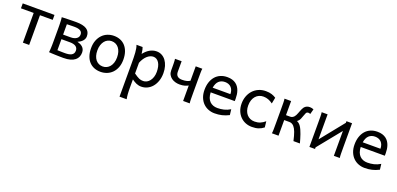

<svg xmlns="http://www.w3.org/2000/svg" viewBox="9 -1432 5368 2595"><g transform="rotate(20 2693.0 -134.5)"><path d="M488.3 -427.2H305.2V0H214.8V-427.2H31.7V-498H488.3Z M688.5 -63.5Q693.4 -63.5 705.8 -63Q718.3 -62.5 733.9 -62Q749.5 -61.5 766.8 -61.3Q784.2 -61 798.3 -61Q825.7 -61 849.1 -64.9Q872.6 -68.8 889.4 -78.1Q906.2 -87.4 915.8 -103Q925.3 -118.7 925.3 -141.6Q925.3 -181.2 896 -201.7Q866.7 -222.2 810.5 -222.2H688.5ZM1013.2 -146.5Q1013.2 -113.8 1001.5 -85.7Q989.7 -57.6 964.1 -36.9Q938.5 -16.1 897.5 -4.4Q856.4 7.3 798.3 7.3Q772.5 7.3 741.5 6.6Q710.4 5.9 681.2 4.9Q651.9 3.9 627.7 2.7Q603.5 1.5 590.8 0Q592.8 -10.3 594 -26.4Q595.2 -42.5 596.2 -63Q597.2 -83.5 597.7 -107.2Q598.1 -130.9 598.1 -156.2V-341.8Q598.1 -366.7 597.7 -391.4Q597.2 -416 596.2 -437.3Q595.2 -458.5 594 -475.6Q592.8 -492.7 590.8 -502.9Q602.1 -503.4 627.7 -504.4Q653.3 -505.4 684.1 -506.1Q714.8 -506.8 745.8 -507.3Q776.9 -507.8 798.3 -507.8Q897.9 -507.8 948.2 -475.6Q998.5 -443.4 998.5 -376Q998.5 -354.5 990.2 -336.7Q981.9 -318.8 968.3 -304.9Q954.6 -291 937.7 -280.5Q920.9 -270 903.3 -263.7Q922.9 -258.3 942.4 -250Q961.9 -241.7 977.8 -228Q993.7 -214.4 1003.4 -194.6Q1013.2 -174.8 1013.2 -146.5ZM688.5 -288.1H795.9Q825.2 -288.1 846.7 -294.4Q868.2 -300.8 882.6 -311.8Q897 -322.8 903.8 -337.4Q910.6 -352.1 910.6 -368.7Q910.6 -404.3 882.8 -421.9Q855 -439.5 793.5 -439.5Q783.7 -439.5 768.1 -439.2Q752.4 -439 736.6 -438.5Q720.7 -438 707.3 -437.7Q693.8 -437.5 688.5 -437Z M1196.3 -246.6Q1196.3 -204.1 1206.5 -170.4Q1216.8 -136.7 1235.6 -113.5Q1254.4 -90.3 1280.3 -78.1Q1306.2 -65.9 1337.9 -65.9Q1367.2 -65.9 1393.1 -78.1Q1418.9 -90.3 1438.2 -113.5Q1457.5 -136.7 1468.5 -170.4Q1479.5 -204.1 1479.5 -246.6Q1479.5 -289.6 1469.2 -323.5Q1459 -357.4 1440.2 -381.1Q1421.4 -404.8 1395.3 -417.2Q1369.1 -429.7 1337.9 -429.7Q1308.1 -429.7 1282.2 -417.2Q1256.3 -404.8 1237.3 -381.1Q1218.3 -357.4 1207.3 -323.5Q1196.3 -289.6 1196.3 -246.6ZM1106 -246.6Q1106 -309.6 1125 -358.2Q1144 -406.7 1176.3 -440.2Q1208.5 -473.6 1251.5 -490.7Q1294.4 -507.8 1342.8 -507.8Q1393.1 -507.8 1434.8 -490.7Q1476.6 -473.6 1506.6 -440.2Q1536.6 -406.7 1553.2 -358.2Q1569.8 -309.6 1569.8 -246.6Q1569.8 -183.6 1550.8 -135.3Q1531.7 -86.9 1499.5 -54.2Q1467.3 -21.5 1424.3 -4.6Q1381.3 12.2 1333 12.2Q1282.7 12.2 1241 -4.6Q1199.2 -21.5 1169.2 -54.2Q1139.2 -86.9 1122.6 -135.3Q1106 -183.6 1106 -246.6Z M1782.2 -127Q1807.1 -109.4 1825.4 -97.9Q1843.8 -86.4 1858.9 -79.8Q1874 -73.2 1887.9 -70.8Q1901.9 -68.4 1918.9 -68.4Q1944.8 -68.4 1968.5 -80.6Q1992.2 -92.8 2010.5 -116Q2028.8 -139.2 2039.8 -172.1Q2050.8 -205.1 2050.8 -246.6Q2050.8 -287.1 2043.2 -320.1Q2035.6 -353 2021 -376.2Q2006.3 -399.4 1985.6 -412.1Q1964.8 -424.8 1938.5 -424.8Q1917.5 -424.8 1895.5 -415.5Q1873.5 -406.2 1852.8 -388.2Q1832 -370.1 1814 -343Q1795.9 -315.9 1782.2 -280.8ZM1691.9 -236.8Q1691.9 -282.2 1691.2 -321Q1690.4 -359.9 1688 -392.3Q1685.5 -424.8 1680.7 -451.2Q1675.8 -477.5 1667.5 -498H1755.4Q1760.7 -485.4 1766.1 -462.2Q1771.5 -439 1774.9 -405.3Q1792 -427.7 1812.3 -446.8Q1832.5 -465.8 1855.2 -479.2Q1877.9 -492.7 1903.1 -500.2Q1928.2 -507.8 1955.6 -507.8Q1997.1 -507.8 2031.5 -489.5Q2065.9 -471.2 2090.1 -438.2Q2114.3 -405.3 2127.7 -360.1Q2141.1 -314.9 2141.1 -261.2Q2141.1 -198.7 2123.5 -148.2Q2106 -97.7 2075.9 -62Q2045.9 -26.4 2005.4 -7.1Q1964.8 12.2 1918.9 12.2Q1899.4 12.2 1882.1 8.3Q1864.7 4.4 1848.4 -2.4Q1832 -9.3 1815.9 -19.3Q1799.8 -29.3 1782.2 -41.5V73.2Q1782.2 102.5 1783 126.2Q1783.7 149.9 1785.2 169.9Q1786.6 189.9 1789.1 206.8Q1791.5 223.6 1794.4 239.3H1691.9Z M2614.7 -498Q2610.8 -477.5 2610.4 -439.7Q2609.9 -401.9 2609.9 -351.6V-146.5Q2609.9 -96.2 2610.4 -58.3Q2610.8 -20.5 2614.7 0H2519.5V-222.2Q2508.3 -216.3 2496.3 -211.2Q2484.4 -206.1 2469.7 -201.9Q2455.1 -197.8 2436.8 -195.3Q2418.5 -192.9 2395 -192.9Q2363.8 -192.9 2333.5 -201.7Q2303.2 -210.4 2279.5 -227.8Q2255.9 -245.1 2241.2 -271.2Q2226.6 -297.4 2226.6 -332V-382.3Q2226.6 -407.7 2226.1 -429.9Q2225.6 -452.1 2224.6 -470Q2223.6 -487.8 2221.7 -498H2316.9V-346.7Q2316.9 -305.2 2340.1 -284.4Q2363.3 -263.7 2407.2 -263.7Q2449.7 -263.7 2476.1 -271.5Q2502.4 -279.3 2519.5 -290.5V-498Z M2829.6 -236.8Q2831.1 -193.8 2843 -162.1Q2855 -130.4 2875.7 -109.6Q2896.5 -88.9 2924.6 -78.6Q2952.6 -68.4 2985.8 -68.4Q3033.2 -68.4 3078.6 -79.1Q3124 -89.8 3168.9 -117.2L3178.7 -36.6Q3152.8 -23.4 3127.9 -14.2Q3103 -4.9 3078.1 1Q3053.2 6.8 3027.6 9.5Q3002 12.2 2973.6 12.2Q2926.8 12.2 2884.3 -4.2Q2841.8 -20.5 2809.6 -52.5Q2777.3 -84.5 2758.3 -131.8Q2739.3 -179.2 2739.3 -241.7Q2739.3 -302.2 2755.6 -351.3Q2772 -400.4 2802.2 -435.3Q2832.5 -470.2 2876 -489Q2919.4 -507.8 2973.6 -507.8Q3013.7 -507.8 3044.4 -498.3Q3075.2 -488.8 3097.7 -471.9Q3120.1 -455.1 3135.3 -432.6Q3150.4 -410.2 3159.4 -384.3Q3168.5 -358.4 3172.4 -330.3Q3176.3 -302.2 3176.3 -274.9V-255.9Q3176.3 -243.7 3175.8 -236.8ZM3088.4 -305.2Q3088.4 -336.4 3079.3 -360.6Q3070.3 -384.8 3054 -401.4Q3037.6 -418 3015.1 -426.3Q2992.7 -434.6 2966.3 -434.6Q2912.6 -434.6 2878.4 -403.1Q2844.2 -371.6 2833.5 -305.2Z M3657.2 -378.4Q3624 -402.8 3591.3 -415Q3558.6 -427.2 3520.5 -427.2Q3487.8 -427.2 3459.7 -414.8Q3431.6 -402.3 3410.9 -378.9Q3390.1 -355.5 3378.4 -321.3Q3366.7 -287.1 3366.7 -244.1Q3366.7 -204.6 3377.4 -172.4Q3388.2 -140.1 3408.2 -116.9Q3428.2 -93.8 3456.5 -81.1Q3484.9 -68.4 3520.5 -68.4Q3564.9 -68.4 3601.1 -83.5Q3637.2 -98.6 3669.4 -127L3679.2 -41.5Q3660.6 -27.3 3642.3 -17.3Q3624 -7.3 3604 -0.7Q3584 5.9 3561 9Q3538.1 12.2 3510.7 12.2Q3461.4 12.2 3418.5 -5.1Q3375.5 -22.5 3343.3 -55.2Q3311 -87.9 3292.5 -134.3Q3273.9 -180.7 3273.9 -239.3Q3273.9 -294.4 3291.7 -343.3Q3309.6 -392.1 3342.5 -428.7Q3375.5 -465.3 3422.6 -486.6Q3469.7 -507.8 3527.8 -507.8Q3576.7 -507.8 3612.1 -496.3Q3647.5 -484.9 3674.3 -466.3Z M3891.6 -295.4H3952.6Q3960.9 -295.4 3970.2 -297.6Q3979.5 -299.8 3988.8 -305.7Q3998 -311.5 4006.8 -321.3Q4015.6 -331.1 4023.4 -346.7Q4029.8 -359.4 4036.6 -377L4050.3 -412.1Q4057.1 -429.7 4064.5 -445.6Q4071.8 -461.4 4079.6 -471.2Q4093.8 -489.3 4113.3 -498.5Q4132.8 -507.8 4160.2 -507.8Q4174.3 -507.8 4188.5 -504.4Q4202.6 -501 4213.9 -495.6L4194.3 -422.4Q4188.5 -424.8 4180.9 -427.2Q4173.3 -429.7 4165 -429.7Q4155.8 -429.7 4146.7 -425Q4137.7 -420.4 4133.3 -410.2Q4126.5 -394.5 4117.7 -371.1Q4108.9 -347.7 4099.1 -322.3Q4092.3 -305.7 4081.8 -293Q4071.3 -280.3 4057.6 -271Q4072.8 -266.6 4088.1 -253.7Q4103.5 -240.7 4116.2 -222.2Q4129.4 -202.1 4140.9 -176.3Q4152.3 -150.4 4162.6 -121.3Q4172.9 -92.3 4181.9 -61.3Q4190.9 -30.3 4199.2 0H4106.4Q4097.7 -38.6 4089.4 -68.6Q4081.1 -98.6 4072.3 -122.1Q4063.5 -145.5 4054 -162.6Q4044.4 -179.7 4033.2 -192.9Q4021 -207 4004.2 -215.8Q3987.3 -224.6 3967.3 -224.6H3891.6V0H3796.4Q3800.3 -20.5 3800.8 -59.3Q3801.3 -98.1 3801.3 -148.9V-349.1Q3801.3 -399.9 3800.8 -438.7Q3800.3 -477.5 3796.4 -498H3891.6Z M4416.5 -498V-138.2L4687.5 -474.6V-498H4768.1V-148.9Q4768.1 -98.1 4768.6 -59.3Q4769 -20.5 4772.9 0H4687.5V-357.9L4416.5 -23.4V0H4335.9V-349.1Q4335.9 -399.9 4335.4 -438.7Q4335 -477.5 4331.1 -498Z M4987.8 -236.8Q4989.3 -193.8 5001.2 -162.1Q5013.2 -130.4 5033.9 -109.6Q5054.7 -88.9 5082.8 -78.6Q5110.8 -68.4 5144 -68.4Q5191.4 -68.4 5236.8 -79.1Q5282.2 -89.8 5327.1 -117.2L5336.9 -36.6Q5311 -23.4 5286.1 -14.2Q5261.2 -4.9 5236.3 1Q5211.4 6.8 5185.8 9.5Q5160.2 12.2 5131.8 12.2Q5085 12.2 5042.5 -4.2Q5000 -20.5 4967.8 -52.5Q4935.5 -84.5 4916.5 -131.8Q4897.5 -179.2 4897.5 -241.7Q4897.5 -302.2 4913.8 -351.3Q4930.2 -400.4 4960.4 -435.3Q4990.7 -470.2 5034.2 -489Q5077.6 -507.8 5131.8 -507.8Q5171.9 -507.8 5202.6 -498.3Q5233.4 -488.8 5255.9 -471.9Q5278.3 -455.1 5293.5 -432.6Q5308.6 -410.2 5317.6 -384.3Q5326.7 -358.4 5330.6 -330.3Q5334.5 -302.2 5334.5 -274.9V-255.9Q5334.5 -243.7 5334 -236.8ZM5246.6 -305.2Q5246.6 -336.4 5237.5 -360.6Q5228.5 -384.8 5212.2 -401.4Q5195.8 -418 5173.3 -426.3Q5150.9 -434.6 5124.5 -434.6Q5070.8 -434.6 5036.6 -403.1Q5002.4 -371.6 4991.7 -305.2Z"/></g></svg>

Font: Andika Cyr
Style: Regular
Weight: 400
Designer: Victor Gaultney, Annie Olsen, Julie Remington, Don Collingsworth, Eric Hays, Becca Hirsbrunner
Foundry: SIL International
Version: Version 5.000